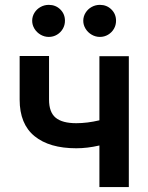

<svg xmlns="http://www.w3.org/2000/svg" viewBox="-20 -758 601 778"><path d="M502 0H382.8V-168.5Q334 -157.2 289.1 -157.2Q180.2 -157.2 119.9 -206.3Q59.6 -255.4 59.6 -354.5V-531.2H178.7V-354.5Q178.7 -303.2 205.6 -281Q232.4 -258.8 289.1 -258.8Q333.5 -258.8 382.8 -270.5V-530.3H502ZM110.4 -673.8Q110.4 -691.4 119.6 -706.3Q128.9 -721.2 144.3 -729.7Q159.7 -738.3 177.7 -738.3Q205.6 -738.3 224.4 -719.7Q243.2 -701.2 243.2 -673.8Q243.2 -656.2 234.6 -641.4Q226.1 -626.5 210.9 -617.4Q195.8 -608.4 177.7 -608.4Q160.2 -608.4 144.5 -617.4Q128.9 -626.5 119.6 -641.6Q110.4 -656.7 110.4 -673.8ZM317.4 -673.8Q317.4 -691.4 326.7 -706.3Q335.9 -721.2 351.3 -729.7Q366.7 -738.3 384.8 -738.3Q412.6 -738.3 431.4 -719.7Q450.2 -701.2 450.2 -673.8Q450.2 -656.2 441.7 -641.4Q433.1 -626.5 418 -617.4Q402.8 -608.4 384.8 -608.4Q367.2 -608.4 351.6 -617.4Q335.9 -626.5 326.7 -641.6Q317.4 -656.7 317.4 -673.8Z"/></svg>

Font: Pretendard GOV SemiBold
Style: Regular
Weight: 600
Designer: Base glyphs from Inter by Rasmus Andersson; Hangeul glyphs from Noto Sans CJK(Source Han Sans) by Jang Soo-young and Kan
Foundry: Kil Hyung-jin
Version: Version 1.309